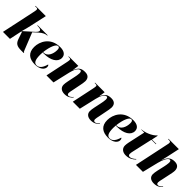

<svg xmlns="http://www.w3.org/2000/svg" viewBox="304 -2134 3519 3519"><g transform="rotate(45 2063.0 -375.0)"><path d="M504 5H570L573 -5C559 -5 555 -12 543 -42L411 -374L491 -447C555 -505 606 -526 648 -526L650 -536H392L390 -526C449 -526 490 -520 490 -487C490 -461 461 -433 426 -402L260 -253C280 -320 296 -389 308 -442L378 -760H112L110 -750H137C169 -750 177 -745 177 -718C177 -707 174 -690 171 -676L27 0H208L258 -238L272 -251L319 -112C350 -20 395 5 504 5Z M863 10C995 10 1057 -58 1057 -115C1057 -147 1047 -159 1035 -163C1009 -68 967 -2 894 -2C838 -2 805 -46 805 -186C805 -195 806 -236 808 -248H845C1010 -248 1130 -316 1130 -426C1130 -501 1073 -546 970 -546C716 -546 626 -347 626 -209C626 -56 716 10 863 10ZM823 -258H809C831 -436 882 -532 927 -532C955 -532 967 -514 967 -468C967 -365 919 -258 823 -258Z M1630 10C1713 10 1763 -27 1793 -66L1787 -74C1771 -56 1740 -20 1704 -20C1684 -20 1670 -34 1670 -61C1670 -88 1678 -116 1685 -152L1717 -314C1724 -349 1734 -394 1734 -429C1734 -491 1705 -546 1613 -546C1521 -546 1472 -518 1431 -417H1428L1445 -536H1197L1196 -526H1218C1254 -526 1256 -514 1256 -497C1256 -483 1252 -462 1249 -446L1155 0H1337L1414 -332C1433 -414 1472 -508 1526 -508C1554 -508 1556 -476 1556 -452C1556 -420 1545 -370 1540 -345L1510 -202C1501 -159 1497 -126 1497 -101C1497 -33 1547 10 1630 10Z M2312 10C2395 10 2445 -27 2475 -66L2469 -74C2453 -56 2422 -20 2386 -20C2366 -20 2352 -34 2352 -61C2352 -88 2360 -116 2367 -152L2399 -314C2406 -349 2416 -394 2416 -429C2416 -491 2387 -546 2295 -546C2203 -546 2154 -518 2113 -417H2110L2127 -536H1879L1878 -526H1900C1936 -526 1938 -514 1938 -497C1938 -483 1934 -462 1931 -446L1837 0H2019L2096 -332C2115 -414 2154 -508 2208 -508C2236 -508 2238 -476 2238 -452C2238 -420 2227 -370 2222 -345L2192 -202C2183 -159 2179 -126 2179 -101C2179 -33 2229 10 2312 10Z M2758 10C2890 10 2952 -58 2952 -115C2952 -147 2942 -159 2930 -163C2904 -68 2862 -2 2789 -2C2733 -2 2700 -46 2700 -186C2700 -195 2701 -236 2703 -248H2740C2905 -248 3025 -316 3025 -426C3025 -501 2968 -546 2865 -546C2611 -546 2521 -347 2521 -209C2521 -56 2611 10 2758 10ZM2718 -258H2704C2726 -436 2777 -532 2822 -532C2850 -532 2862 -514 2862 -468C2862 -365 2814 -258 2718 -258Z M3216 10C3308 10 3363 -29 3408 -72L3402 -81C3370 -48 3323 -21 3293 -21C3266 -21 3251 -35 3251 -63C3251 -83 3254 -105 3261 -134L3349 -526H3464L3466 -536H3353L3379 -659H3369C3308 -587 3163 -532 3086 -532L3085 -526H3163L3090 -191C3085 -166 3080 -133 3080 -109C3080 -30 3143 10 3216 10Z M3944 10C4034 10 4081 -28 4111 -66L4105 -74C4080 -44 4050 -20 4022 -20C4000 -20 3987 -34 3987 -61C3987 -88 3995 -117 4003 -153L4037 -314C4044 -349 4055 -394 4055 -429C4055 -491 4026 -547 3935 -547C3833 -547 3786 -500 3746 -393H3744C3750 -414 3769 -494 3773 -513L3826 -760H3558L3556 -750H3577C3620 -750 3623 -735 3623 -716C3623 -704 3621 -690 3617 -676L3474 0H3655L3730 -307C3755 -410 3802 -508 3847 -508C3868 -508 3876 -489 3876 -458C3876 -426 3865 -373 3860 -348L3827 -202C3818 -159 3813 -124 3813 -99C3813 -31 3861 10 3944 10Z"/></g></svg>

Font: Noto Serif Display SemiCondensed Black
Style: Italic
Weight: 900
Width: 4
Italic angle: -12°
Designer: Monotype Design Team
Foundry: Monotype Imaging Inc.
Version: Version 2.009